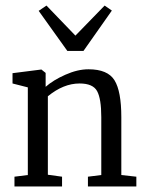

<svg xmlns="http://www.w3.org/2000/svg" viewBox="-20 -670 530 690"><path d="M32 0V-35L80 -41V-356L25 -370V-407L127 -420H129L144 -408V-358Q171 -382 215 -401.5Q259 -421 298 -421Q367 -421 391.5 -381.5Q416 -342 416 -249V-41L470 -35V0H296V-35L344 -41V-249Q344 -315 329 -342.5Q314 -370 266 -370Q208 -370 152 -324V-42L203 -35V0ZM222 -487 119 -631 147 -650 251 -542 356 -650 382 -632 280 -487Z"/></svg>

Font: Aikya
Style: Regular
Weight: 400
Designer: Neelakash Kshetrimayum (Latin subset based on Merriweather by Eben Sorkin)
Foundry: Brand New Type
Version: Version 1.00 b005